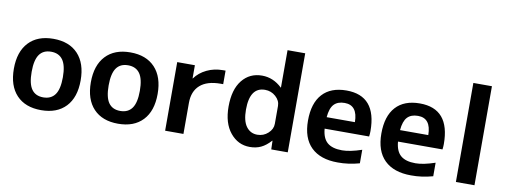

<svg xmlns="http://www.w3.org/2000/svg" viewBox="-61 -1086 3790 1432"><g transform="rotate(10 1833.5 -370.0)"><path d="M100.6 -459.5Q167 -530.3 287.1 -530.3Q407.2 -530.3 473.6 -459.5Q540 -388.7 540 -259.8Q540 -130.9 473.6 -60.5Q407.2 9.8 287.1 9.8Q167 9.8 100.6 -60.5Q34.2 -130.9 34.2 -259.8Q34.2 -388.7 100.6 -459.5ZM198.2 -128.4Q227.5 -86.9 286.6 -86.9Q345.7 -86.9 375.5 -128.4Q405.3 -169.9 405.3 -259.8Q405.3 -349.6 375.5 -391.1Q345.7 -432.6 286.6 -432.6Q227.5 -432.6 198.2 -391.1Q168.9 -349.6 168.9 -259.8Q168.9 -169.9 198.2 -128.4Z M683.6 -459.5Q750 -530.3 870.1 -530.3Q990.2 -530.3 1056.6 -459.5Q1123 -388.7 1123 -259.8Q1123 -130.9 1056.6 -60.5Q990.2 9.8 870.1 9.8Q750 9.8 683.6 -60.5Q617.2 -130.9 617.2 -259.8Q617.2 -388.7 683.6 -459.5ZM781.2 -128.4Q810.5 -86.9 869.6 -86.9Q928.7 -86.9 958.5 -128.4Q988.3 -169.9 988.3 -259.8Q988.3 -349.6 958.5 -391.1Q928.7 -432.6 869.6 -432.6Q810.5 -432.6 781.2 -391.1Q752 -349.6 752 -259.8Q752 -169.9 781.2 -128.4Z M1225.6 -519.5H1359.4V-419.9H1361.3Q1394.5 -465.8 1450.2 -492.7Q1505.9 -519.5 1572.3 -519.5H1591.8V-417H1572.3Q1470.7 -417 1417.5 -370.1Q1364.3 -323.2 1364.3 -235.4V0H1225.6Z M2020.5 -750H2154.3V0H2029.3L2027.3 -65.4H2025.4Q1989.3 -25.4 1952.1 -7.8Q1915 9.8 1867.2 9.8Q1778.3 9.8 1719.2 -62.5Q1660.2 -134.8 1660.2 -259.8Q1660.2 -388.7 1716.8 -459.5Q1773.4 -530.3 1867.2 -530.3Q1952.1 -530.3 2018.6 -466.8H2020.5ZM1792 -259.8Q1792 -174.8 1823.2 -132.3Q1854.5 -89.8 1907.2 -89.8Q1954.1 -89.8 1988.3 -121.1Q2022.5 -152.3 2022.5 -192.4V-328.1Q2022.5 -368.2 1988.3 -398.9Q1954.1 -429.7 1907.2 -429.7Q1792 -429.7 1792 -259.8Z M2394.5 -308.6H2608.4Q2607.4 -436.5 2508.8 -436.5Q2456.1 -436.5 2428.2 -406.7Q2400.4 -377 2394.5 -308.6ZM2394.5 -221.7Q2400.4 -149.4 2438 -117.2Q2475.6 -85 2549.8 -85Q2609.4 -85 2698.2 -115.2V-12.7Q2614.3 10.7 2533.2 9.8Q2402.3 9.8 2332 -58.6Q2261.7 -127 2261.7 -259.8Q2261.7 -391.6 2324.7 -460.9Q2387.7 -530.3 2506.8 -530.3Q2734.4 -530.3 2734.4 -262.7Q2734.4 -243.2 2731.4 -221.7Z M2950.2 -308.6H3164.1Q3163.1 -436.5 3064.5 -436.5Q3011.7 -436.5 2983.9 -406.7Q2956.1 -377 2950.2 -308.6ZM2950.2 -221.7Q2956.1 -149.4 2993.7 -117.2Q3031.2 -85 3105.5 -85Q3165 -85 3253.9 -115.2V-12.7Q3169.9 10.7 3088.9 9.8Q2958 9.8 2887.7 -58.6Q2817.4 -127 2817.4 -259.8Q2817.4 -391.6 2880.4 -460.9Q2943.4 -530.3 3062.5 -530.3Q3290 -530.3 3290 -262.7Q3290 -243.2 3287.1 -221.7Z M3427.7 0V-750H3568.4V0Z"/></g></svg>

Font: Mgen+ 1c bold
Style: Bold
Weight: 700
Designer: [Source Han Sans]
Ryoko NISHIZUKA  (kana & ideographs); Paul D. Hunt (Latin, Greek & Cyrillic); Wenlong ZHANG  (bopomofo
Version: Version 1.059.20150602